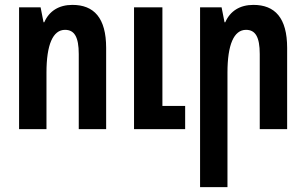

<svg xmlns="http://www.w3.org/2000/svg" viewBox="-20 -528 1250 785"><path d="M58 0H170V-231C170 -345 196 -406 246 -406C284 -406 302 -377 302 -307V0H414V-332C414 -455 364 -508 276 -508C221 -508 181 -483 161 -437H158L146 -498H58ZM528 0H737V-95H644V-498H528Z M798 237H910V-231C910 -345 936 -406 986 -406C1024 -406 1042 -377 1042 -307V0H1154V-332C1154 -455 1104 -508 1016 -508C961 -508 921 -483 901 -437H898L886 -498H798Z"/></svg>

Font: Noto Sans Armenian ExtraCondensed SemiBold
Style: Regular
Weight: 600
Width: 2
Designer: Monotype Design Team
Foundry: Monotype Imaging Inc.
Version: Version 2.008